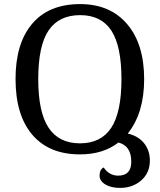

<svg xmlns="http://www.w3.org/2000/svg" viewBox="-20 -745 782 939"><path d="M567 174Q629 174 671 137Q713 100 713 40Q713 -8 685.5 -43.5Q658 -79 605 -92Q685 -192 685 -358Q685 -530 601.5 -627.5Q518 -725 372 -725Q219 -725 137.5 -629Q56 -533 56 -359Q56 -182 138 -86Q220 10 371 10Q485 10 559 -48Q622 -32 622 46Q622 114 558 114Q514 114 487 74Q467 84 467 114Q467 140 495 157Q523 174 567 174ZM371 -44Q268 -44 217.5 -120.5Q167 -197 167 -358Q167 -521 217.5 -596Q268 -671 372 -671Q475 -671 524.5 -595.5Q574 -520 574 -358Q574 -196 524 -120Q474 -44 371 -44Z"/></svg>

Font: Noto Serif Georgian
Style: Regular
Weight: 400
Designer: Monotype Design Team
Foundry: Monotype Imaging Inc.
Version: Version 1.901